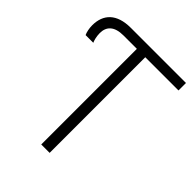

<svg xmlns="http://www.w3.org/2000/svg" viewBox="-202 -827 940 940"><g transform="rotate(45 267.5 -357.0)"><path d="M304.2 0V-662.1H534.2V-713.9H152.8C54.7 -713.9 9.8 -665 9.8 -588.9C9.8 -567.9 14.6 -545.4 21 -532.2H74.2C69.8 -541.5 63 -564 63 -587.9C63 -633.3 89.8 -662.1 153.8 -662.1H246.1V0Z"/></g></svg>

Font: Noto Reveo Sans
Style: Regular
Weight: 300
Designer: Monotype Design Team
Foundry: Monotype Imaging Inc.
Version: Version 2.007